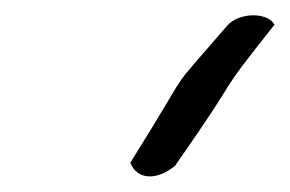

<svg xmlns="http://www.w3.org/2000/svg" viewBox="-20 -687 376 249"><path d="M149 -476C158 -453 184 -453 207 -472C303 -609 251 -548 336 -655C328 -671 290 -672 274 -653C189 -554 238 -618 149 -476Z"/></svg>

Font: Comica
Style: RgIta
Weight: 400
Designer: Jasper
Foundry: KineticPlasma Fonts/Cannot Into Space Fonts
Version: Version 0.89